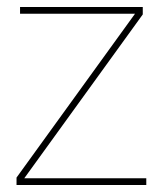

<svg xmlns="http://www.w3.org/2000/svg" viewBox="-20 -526 457 546"><path d="M396 0H27V-21L364 -487H37V-506H386V-485L49 -19H396Z"/></svg>

Font: IBM Plex Sans Thin
Style: Regular
Weight: 100
Designer: Mike Abbink, Paul van der Laan, Pieter van Rosmalen
Foundry: Bold Monday
Version: Version 3.0